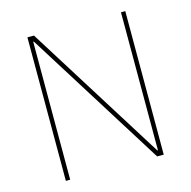

<svg xmlns="http://www.w3.org/2000/svg" viewBox="-103 -800 898 902"><g transform="rotate(-15 346.0 -349.0)"><path d="M132 -671H129V0H108V-698H140L560 -27H563V-698H584V0H552Z"/></g></svg>

Font: Plexus Sans Thin
Style: Regular
Weight: 250
Version: Version 2.001;PS 002.001;hotconv 1.0.70;makeotf.lib2.5.58329